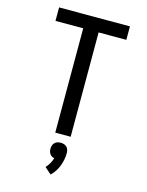

<svg xmlns="http://www.w3.org/2000/svg" viewBox="-142 -820 884 1157"><g transform="rotate(15 300.0 -242.0)"><path d="M252 0V-651H79V-735H521V-651H348V0ZM290 251 249 215Q262 201 271.5 184.5Q281 168 286 150Q278 149 270.5 144.5Q263 140 258 133Q253 126 251 117.5Q249 109 249 101Q249 91 252 81Q255 71 262.5 63.5Q270 56 280 53Q290 50 300 50Q310 50 320 53Q330 56 337.5 63.5Q345 71 348 81Q351 91 351 101Q351 122 347 142.5Q343 163 335.5 182.5Q328 202 316.5 219.5Q305 237 290 251Z"/></g></svg>

Font: Iosevka Aile Medium
Style: Regular
Weight: 500
Designer: Belleve Invis
Foundry: Belleve Invis
Version: Version 27.3.5; ttfautohint (v1.8.4)